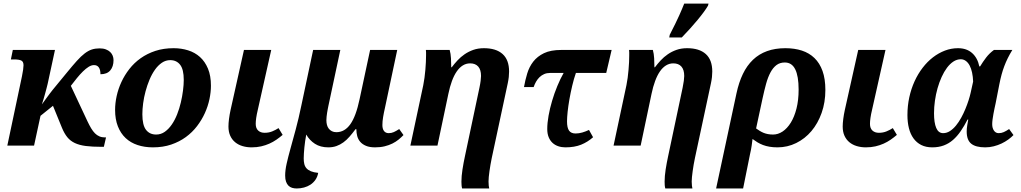

<svg xmlns="http://www.w3.org/2000/svg" viewBox="-20 -816 5722 1076"><path d="M288.1 -536.1 247.1 -346.2Q244.6 -336.4 241 -322Q237.3 -307.6 232.9 -291.7Q228.5 -275.9 223.9 -260Q219.2 -244.1 214.8 -231Q227.1 -248.5 238.8 -264.2Q248.5 -277.3 258.5 -290.8Q268.6 -304.2 274.9 -312L354 -408.2Q386.7 -448.2 410.4 -474.6Q434.1 -501 454.6 -516.6Q475.1 -532.2 494.6 -538.6Q514.2 -544.9 538.1 -544.9Q558.6 -544.9 573.2 -539.3Q587.9 -533.7 597.4 -524.7Q606.9 -515.6 611.6 -503.7Q616.2 -491.7 616.2 -479Q616.2 -442.9 597.9 -421.4Q579.6 -399.9 543 -399.9Q543 -424.8 533.9 -438Q524.9 -451.2 506.8 -451.2Q492.2 -451.2 476.6 -441.4Q460.9 -431.6 444.6 -415.5Q428.2 -399.4 411.1 -378.4Q394 -357.4 377 -335L470.2 -136.2Q480.5 -114.3 490.7 -97.2Q501 -80.1 512.2 -68.8Q523.4 -57.6 537.1 -51.8Q550.8 -45.9 567.9 -45.9H574.2L562 6.8H548.8Q497.1 6.8 460.9 2.2Q424.8 -2.4 399.4 -14.4Q374 -26.4 357.2 -47.1Q340.3 -67.9 327.1 -100.1L276.9 -223.1L207 -167L170.9 0H21L103 -388.2Q107.4 -408.7 109.6 -425.3Q111.8 -441.9 111.8 -450.2Q111.8 -470.2 99.6 -476.6Q87.4 -482.9 59.1 -482.9H41L51.8 -536.1Z M625 -200.2Q625 -237.8 633.8 -277.8Q642.6 -317.9 660.4 -356.4Q678.2 -395 705.1 -429.4Q731.9 -463.9 768.3 -489.7Q804.7 -515.6 850.8 -530.8Q897 -545.9 953.1 -545.9Q996.1 -545.9 1034.2 -533.9Q1072.3 -522 1100.6 -496.6Q1128.9 -471.2 1145.5 -431.4Q1162.1 -391.6 1162.1 -335.9Q1162.1 -299.8 1153.8 -260.3Q1145.5 -220.7 1128.2 -182.4Q1110.8 -144 1084.2 -109.1Q1057.6 -74.2 1021.5 -47.9Q985.4 -21.5 939.5 -5.9Q893.6 9.8 836.9 9.8Q790 9.8 751 -3.2Q711.9 -16.1 684.1 -42.2Q656.2 -68.4 640.6 -107.9Q625 -147.5 625 -200.2ZM855 -62Q881.8 -62 903.6 -77.4Q925.3 -92.8 942.6 -117.9Q960 -143.1 972.7 -175.3Q985.4 -207.5 993.4 -241.7Q1001.5 -275.9 1005.6 -308.8Q1009.8 -341.8 1009.8 -368.2Q1009.8 -427.2 989.5 -453.1Q969.2 -479 934.1 -479Q908.7 -479 887.2 -464.4Q865.7 -449.7 848.4 -425.3Q831.1 -400.9 817.9 -369.4Q804.7 -337.9 795.7 -304.2Q786.6 -270.5 782.2 -237.1Q777.8 -203.6 777.8 -175.8Q777.8 -114.7 798.3 -88.4Q818.8 -62 855 -62Z M1500 -536.1 1425.3 -203.1Q1418.5 -174.3 1415.8 -155.3Q1413.1 -136.2 1413.1 -122.1Q1413.1 -97.2 1426.8 -84.5Q1440.4 -71.8 1462.9 -71.8Q1486.3 -71.8 1505.4 -79.6Q1524.4 -87.4 1541 -98.1L1564 -60.1Q1547.4 -45.9 1529.1 -33.2Q1510.7 -20.5 1489.5 -11Q1468.3 -1.5 1443.6 4.2Q1418.9 9.8 1390.1 9.8Q1362.8 9.8 1339.1 2.7Q1315.4 -4.4 1297.9 -18.8Q1280.3 -33.2 1270.3 -55.2Q1260.3 -77.1 1260.3 -106.9Q1260.3 -125 1263.4 -149.7Q1266.6 -174.3 1272 -199.2L1347.2 -536.1Z M1972.2 -91.8Q1955.1 -68.8 1938.7 -50Q1922.4 -31.2 1904.3 -18.1Q1886.2 -4.9 1865.7 2.4Q1845.2 9.8 1820.3 9.8Q1775.9 9.8 1745.1 -10Q1714.4 -29.8 1696.3 -62Q1692.9 -44.4 1690.2 -25.9Q1687.5 -7.3 1685.8 10.3Q1684.1 27.8 1683.1 43.7Q1682.1 59.6 1682.1 71.8Q1682.1 88.9 1685.3 102.8Q1688.5 116.7 1697.5 127Q1706.5 137.2 1722.4 143.8Q1738.3 150.4 1763.2 152.8Q1759.3 174.8 1747.8 191.4Q1736.3 208 1720 218.8Q1703.6 229.5 1683.6 234.9Q1663.6 240.2 1643.1 240.2Q1628.9 240.2 1616.9 236.6Q1605 232.9 1596.4 224.4Q1587.9 215.8 1583 202.1Q1578.1 188.5 1578.1 168Q1578.1 138.2 1586.4 101.1Q1594.7 64 1607.9 16.6Q1621.1 -30.8 1637.2 -90.3Q1653.3 -149.9 1668.9 -225.1L1734.9 -536.1H1887.2L1820.3 -222.2Q1818.8 -214.8 1816.9 -205.1Q1814.9 -195.3 1813.2 -184.3Q1811.5 -173.3 1810.3 -162.4Q1809.1 -151.4 1809.1 -142.1Q1809.1 -128.4 1812.3 -116.2Q1815.4 -104 1822.5 -95Q1829.6 -85.9 1840.1 -80.6Q1850.6 -75.2 1865.2 -75.2Q1911.6 -75.2 1943.4 -119.9Q1975.1 -164.6 1995.1 -259.8L2054.2 -536.1H2206.1L2137.2 -210.9Q2130.9 -183.6 2127 -159.9Q2123 -136.2 2123 -115.2Q2123 -93.3 2132.3 -81.5Q2141.6 -69.8 2158.2 -69.8Q2173.8 -69.8 2186.8 -75.7Q2199.7 -81.5 2217.3 -92.8L2241.2 -59.1Q2229 -46.4 2213.9 -33.9Q2198.7 -21.5 2179.2 -11.7Q2159.7 -2 2135.7 3.9Q2111.8 9.8 2082 9.8Q2051.3 9.8 2031 1.2Q2010.7 -7.3 1998.8 -21.2Q1986.8 -35.2 1981.9 -53.5Q1977.1 -71.8 1977.1 -91.8Z M2352.1 -338.9Q2356 -357.9 2358.9 -380.1Q2361.8 -402.3 2363.8 -424.6Q2365.7 -446.8 2366.7 -467.8Q2367.7 -488.8 2367.7 -505.9Q2367.7 -515.1 2367.7 -522.5Q2367.7 -529.8 2366.7 -536.1H2500Q2505.9 -515.6 2507.3 -489.5Q2508.8 -463.4 2508.8 -439H2511.7Q2525.9 -458 2543.7 -477.3Q2561.5 -496.6 2583.5 -511.7Q2605.5 -526.9 2632.3 -536.4Q2659.2 -545.9 2691.9 -545.9Q2760.3 -545.9 2796.6 -513.2Q2833 -480.5 2833 -415Q2833 -399.9 2831.3 -384.3Q2829.6 -368.7 2825.7 -350.1L2735.8 69.8Q2731.9 87.9 2728.8 106.7Q2725.6 125.5 2723.1 143.1Q2720.7 160.6 2719.2 175.5Q2717.8 190.4 2717.8 201.2Q2717.8 216.3 2719 224.9Q2720.2 233.4 2721.7 240.2H2569.8Q2567.4 231.9 2566.7 222.2Q2565.9 212.4 2565.9 202.1Q2565.9 171.4 2571.8 133.8Q2577.6 96.2 2585.9 58.1L2667 -325.2Q2671.4 -345.7 2673.6 -363.3Q2675.8 -380.9 2675.8 -390.1Q2675.8 -425.3 2659.9 -443.1Q2644 -460.9 2614.7 -460.9Q2592.3 -460.9 2573.5 -449.2Q2554.7 -437.5 2539.6 -415.5Q2524.4 -393.6 2512.7 -361.8Q2501 -330.1 2492.7 -290L2431.6 0H2279.8Z M3207.5 -407.2Q3195.8 -374 3186.8 -335.4Q3177.7 -296.9 3171.1 -259.5Q3164.6 -222.2 3161.1 -189.7Q3157.7 -157.2 3157.7 -136.2Q3157.7 -99.6 3169.2 -83.7Q3180.7 -67.9 3205.6 -67.9Q3224.1 -67.9 3243.4 -73.5Q3262.7 -79.1 3280.8 -87.9L3303.7 -46.9Q3273.4 -20 3236.6 -5.1Q3199.7 9.8 3148.4 9.8Q3127 9.8 3108.4 3.4Q3089.8 -2.9 3076.2 -15.6Q3062.5 -28.3 3054.7 -47.6Q3046.9 -66.9 3046.9 -92.8Q3046.9 -126.5 3054.2 -167.5Q3061.5 -208.5 3074 -250.7Q3086.4 -293 3103.3 -333.7Q3120.1 -374.5 3138.7 -407.2H3062.5Q3044.4 -407.2 3029.8 -400.9Q3015.1 -394.5 3003.9 -383.8Q2992.7 -373 2984.4 -358.6Q2976.1 -344.2 2970.7 -328.1H2916.5Q2923.3 -366.7 2934.6 -404.1Q2945.8 -441.4 2968.5 -470.7Q2991.2 -500 3028.8 -518.1Q3066.4 -536.1 3125.5 -536.1H3407.7L3377.4 -407.2Z M3490.7 -338.9Q3494.6 -357.9 3497.6 -380.1Q3500.5 -402.3 3502.4 -424.6Q3504.4 -446.8 3505.4 -467.8Q3506.3 -488.8 3506.3 -505.9Q3506.3 -515.1 3506.3 -522.5Q3506.3 -529.8 3505.4 -536.1H3638.7Q3644.5 -515.6 3646 -489.5Q3647.5 -463.4 3647.5 -439H3650.4Q3664.6 -458 3682.4 -477.3Q3700.2 -496.6 3722.2 -511.7Q3744.1 -526.9 3771 -536.4Q3797.9 -545.9 3830.6 -545.9Q3898.9 -545.9 3935.3 -513.2Q3971.7 -480.5 3971.7 -415Q3971.7 -399.9 3970 -384.3Q3968.3 -368.7 3964.4 -350.1L3874.5 69.8Q3870.6 87.9 3867.4 106.7Q3864.3 125.5 3861.8 143.1Q3859.4 160.6 3857.9 175.5Q3856.4 190.4 3856.4 201.2Q3856.4 216.3 3857.7 224.9Q3858.9 233.4 3860.4 240.2H3708.5Q3706.1 231.9 3705.3 222.2Q3704.6 212.4 3704.6 202.1Q3704.6 171.4 3710.4 133.8Q3716.3 96.2 3724.6 58.1L3805.7 -325.2Q3810.1 -345.7 3812.3 -363.3Q3814.5 -380.9 3814.5 -390.1Q3814.5 -425.3 3798.6 -443.1Q3782.7 -460.9 3753.4 -460.9Q3731 -460.9 3712.2 -449.2Q3693.4 -437.5 3678.2 -415.5Q3663.1 -393.6 3651.4 -361.8Q3639.6 -330.1 3631.3 -290L3570.3 0H3418.5ZM3733.4 -621.1Q3769 -690.4 3786.9 -730.5Q3804.7 -770.5 3814.5 -795.9H3950.7L3947.8 -784.2Q3929.2 -752.4 3889.4 -704.3Q3849.6 -656.2 3800.8 -606H3730.5Z M4337.4 9.8Q4312.5 9.8 4292.5 6.3Q4272.5 2.9 4255.9 -3.4Q4239.3 -9.8 4225.1 -18.3Q4210.9 -26.9 4197.3 -37.1Q4195.8 -23.4 4192.6 -0.7Q4189.5 22 4183.1 48.8L4144.5 240.2H3993.2L4107.4 -293Q4120.6 -354.5 4143.3 -401.6Q4166 -448.7 4199.7 -481Q4233.4 -513.2 4278.6 -529.5Q4323.7 -545.9 4381.3 -545.9Q4432.6 -545.9 4473.9 -532.5Q4515.1 -519 4544.4 -490.7Q4573.7 -462.4 4589.6 -418.2Q4605.5 -374 4605.5 -312Q4605.5 -242.2 4584.5 -183.1Q4563.5 -124 4527.3 -81.3Q4491.2 -38.6 4442.1 -14.4Q4393.1 9.8 4337.4 9.8ZM4312.5 -62Q4340.3 -62 4366 -79.1Q4391.6 -96.2 4411.6 -128.4Q4431.6 -160.6 4443.6 -207.5Q4455.6 -254.4 4455.6 -314Q4455.6 -389.6 4436.5 -427.7Q4417.5 -465.8 4378.4 -465.8Q4350.6 -465.8 4331.3 -451.2Q4312 -436.5 4297.9 -410.2Q4283.7 -383.8 4273.4 -346.7Q4263.2 -309.6 4253.4 -264.2L4217.3 -96.2Q4227.5 -88.9 4237.8 -82.5Q4248 -76.2 4259.3 -71.5Q4270.5 -66.9 4283.7 -64.5Q4296.9 -62 4312.5 -62Z M4942.4 -536.1 4867.7 -203.1Q4860.8 -174.3 4858.2 -155.3Q4855.5 -136.2 4855.5 -122.1Q4855.5 -97.2 4869.1 -84.5Q4882.8 -71.8 4905.3 -71.8Q4928.7 -71.8 4947.8 -79.6Q4966.8 -87.4 4983.4 -98.1L5006.3 -60.1Q4989.7 -45.9 4971.4 -33.2Q4953.1 -20.5 4931.9 -11Q4910.6 -1.5 4886 4.2Q4861.3 9.8 4832.5 9.8Q4805.2 9.8 4781.5 2.7Q4757.8 -4.4 4740.2 -18.8Q4722.7 -33.2 4712.6 -55.2Q4702.6 -77.1 4702.6 -106.9Q4702.6 -125 4705.8 -149.7Q4709 -174.3 4714.4 -199.2L4789.6 -536.1Z M5397.5 -79.1Q5397.5 -95.7 5400.6 -113.8Q5403.8 -131.8 5406.2 -146H5402.3Q5383.8 -109.9 5364 -81.1Q5344.2 -52.2 5321 -32Q5297.9 -11.7 5269.3 -1Q5240.7 9.8 5204.6 9.8Q5168.9 9.8 5142.8 -3.4Q5116.7 -16.6 5099.4 -40.5Q5082 -64.5 5073.7 -97.7Q5065.4 -130.9 5065.4 -170.9Q5065.4 -223.1 5075.9 -271Q5086.4 -318.8 5105.5 -360.6Q5124.5 -402.3 5150.9 -436.5Q5177.2 -470.7 5208.7 -494.9Q5240.2 -519 5275.6 -532.5Q5311 -545.9 5348.6 -545.9Q5397.5 -545.9 5428 -518.6Q5458.5 -491.2 5468.3 -443.8H5472.7Q5488.3 -469.7 5506.6 -493.7Q5524.9 -517.6 5550.3 -536.1H5653.3Q5638.7 -512.2 5627.7 -490Q5616.7 -467.8 5608.2 -445.1Q5599.6 -422.4 5593 -397.9Q5586.4 -373.5 5580.6 -344.2L5559.6 -236.8Q5556.6 -224.1 5553.5 -208.7Q5550.3 -193.4 5547.4 -177.7Q5544.4 -162.1 5542.5 -147Q5540.5 -131.8 5540.5 -120.1Q5540.5 -98.1 5550.3 -84Q5560.1 -69.8 5576.7 -69.8Q5592.3 -69.8 5605.2 -75.7Q5618.2 -81.5 5635.3 -92.8L5659.7 -59.1Q5647.5 -46.4 5630.4 -33.9Q5613.3 -21.5 5592.8 -11.7Q5572.3 -2 5549.1 3.9Q5525.9 9.8 5501.5 9.8Q5448.2 9.8 5422.9 -10.7Q5397.5 -31.2 5397.5 -79.1ZM5265.6 -69.8Q5285.6 -69.8 5303.7 -81.5Q5321.8 -93.3 5337.4 -112.3Q5353 -131.3 5366.5 -155.8Q5379.9 -180.2 5390.1 -205.1Q5400.4 -230 5408 -253.7Q5415.5 -277.3 5419.4 -294.9L5433.6 -358.9Q5432.6 -386.2 5427.7 -409.2Q5422.9 -432.1 5414.1 -448.7Q5405.3 -465.3 5392.6 -474.6Q5379.9 -483.9 5364.3 -483.9Q5342.8 -483.9 5323.2 -471.2Q5303.7 -458.5 5287.1 -436.3Q5270.5 -414.1 5257.1 -384.5Q5243.7 -355 5234.1 -321.3Q5224.6 -287.6 5219.5 -251.7Q5214.4 -215.8 5214.4 -181.2Q5214.4 -127.9 5226.8 -98.9Q5239.3 -69.8 5265.6 -69.8Z"/></svg>

Font: Droid Serif
Style: Bold Italic
Weight: 700
Italic angle: -12°
Designer: Monotype Design team
Foundry: Monotype Imaging Inc.
Version: Version 1.03